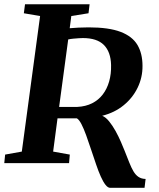

<svg xmlns="http://www.w3.org/2000/svg" viewBox="-28 -763 744 898"><path d="M487.5 115.5Q476.5 115.5 465.5 101.5Q454.5 87.5 443.5 63Q432.5 38.5 422 7.5Q410 -27.5 398.2 -63Q386.5 -98.5 375.2 -129.8Q364 -161 353 -182.2Q342 -203.5 331.5 -209.5Q320.5 -209.5 305.2 -209.5Q290 -209.5 273.5 -209.5Q257 -209.5 241 -209.5L220.5 -54L298.5 -40L295 0H-8L-4 -40L74 -54L159.5 -688L83.5 -701L89 -743H391L386 -701L305.5 -688L298 -631Q317.5 -632.5 339 -633.8Q360.5 -635 386.5 -635Q481 -635 536 -614Q591 -593 614.8 -552.8Q638.5 -512.5 638.5 -455Q639 -401.5 616 -353.5Q593 -305.5 550.5 -270.8Q508 -236 450 -221.5Q466.5 -215 482.5 -195.2Q498.5 -175.5 512.5 -150.2Q526.5 -125 537.2 -100Q548 -75 555 -57.5Q567 -27.5 576.5 -3.2Q586 21 596 38Q606 55 619.5 64.2Q633 73.5 653 74L648 115.5ZM248.5 -263Q262.5 -263 280.5 -262.8Q298.5 -262.5 313.8 -262.8Q329 -263 334 -263Q373 -265 402.8 -280Q432.5 -295 452.5 -321Q472.5 -347 482.5 -382Q492.5 -417 491.5 -459Q490 -520.5 457.8 -552.8Q425.5 -585 359.5 -585Q352 -585 340.2 -584.2Q328.5 -583.5 315.2 -582.2Q302 -581 291 -578.5Z"/></svg>

Font: Merriweather 48pt
Style: Bold Italic
Weight: 700
Italic angle: -7.8°
Version: Version 2.101